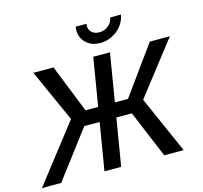

<svg xmlns="http://www.w3.org/2000/svg" viewBox="-150 -1086 1301 1230"><g transform="rotate(-15 500.5 -471.5)"><path d="M625 -727.5 504.4 0H393.6L514.2 -727.5ZM-21 0 273.4 -379.4 116.7 -727.5H250.5L377.4 -409.2H659.2L889.2 -727.5H1022.5L751.5 -378.9L918.9 0H790L659.2 -313.5H343.8L106.4 0ZM581.1 -800.8Q539.1 -800.8 508.1 -819.8Q477.1 -838.9 462.6 -871.1Q448.2 -903.3 455.1 -942.9H526.4Q521 -910.2 539.8 -889.4Q558.6 -868.7 592.8 -868.7Q615.7 -868.7 635 -878.2Q654.3 -887.7 667.5 -904.5Q680.7 -921.4 684.1 -942.9H755.4Q749 -903.3 723.6 -870.8Q698.2 -838.4 660.9 -819.6Q623.5 -800.8 581.1 -800.8Z"/></g></svg>

Font: Inter 17pt Medium
Style: Italic
Weight: 500
Italic angle: -9.3988°
Version: Version 4.001;git-66647c0bb